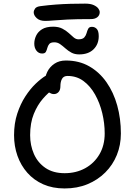

<svg xmlns="http://www.w3.org/2000/svg" viewBox="-20 -1052 760 1082"><path d="M344.2 10Q276.4 10 223.7 -13.3Q171 -36.6 134.3 -78.1Q97.6 -119.6 78.4 -173.9Q59.2 -228.2 59.2 -290Q59.2 -356.6 77.2 -411.5Q95.2 -466.4 122.9 -508.9Q150.6 -551.4 181.1 -580.4Q211.6 -609.4 236.7 -624.6Q261.8 -639.8 273.8 -639.8Q283.8 -639.8 292 -636.7Q300.2 -633.6 308.6 -620.8Q323.6 -599.4 313.1 -582Q302.6 -564.6 281.6 -550.8Q252.4 -530.6 221.8 -495.7Q191.2 -460.8 170.5 -410Q149.8 -359.2 149.8 -290Q149.8 -233 171.2 -184.2Q192.6 -135.4 236 -105.7Q279.4 -76 344.2 -76Q408.8 -76 459.8 -103.9Q510.8 -131.8 540.4 -182.3Q570 -232.8 570 -300Q570 -357.2 556.3 -414.3Q542.6 -471.4 515.9 -519.1Q489.2 -566.8 450.5 -595.4Q411.8 -624 360.8 -624Q338.4 -624 329.4 -607.6Q320.4 -591.2 320.4 -566.4Q320.4 -544.6 309.8 -533.2Q299.2 -521.8 284 -521.8Q271.4 -521.8 259.6 -528.9Q247.8 -536 240.2 -550.5Q232.6 -565 232.6 -585.2Q232.6 -618.8 246.5 -647.1Q260.4 -675.4 287.1 -693.2Q313.8 -711 351.2 -711Q425.4 -711 482.7 -678.4Q540 -645.8 580 -588.8Q620 -531.8 640.6 -457.6Q661.2 -383.4 661.2 -300Q661.2 -234.8 638.5 -178.7Q615.8 -122.6 573.3 -80.2Q530.8 -37.8 473 -13.9Q415.2 10 344.2 10ZM426.2 -745.4Q400.6 -745.4 382.1 -755.6Q363.6 -765.8 348.4 -779.5Q333.2 -793.2 318.6 -803.4Q304 -813.6 286.4 -813.6Q265.6 -813.6 257.7 -804.1Q249.8 -794.6 246.7 -781.9Q243.6 -769.2 238.4 -759.8Q233.2 -750.4 217.4 -750.4Q198 -750.4 185.6 -766.2Q173.2 -782 173.2 -806.2Q173.2 -828.4 183.3 -850.4Q193.4 -872.4 216.6 -887Q239.8 -901.6 279.4 -901.6Q310.2 -901.6 331.2 -890.7Q352.2 -879.8 367.2 -866Q382.2 -852.2 395 -841.3Q407.8 -830.4 422.2 -830.4Q445.4 -830.4 454.9 -841.1Q464.4 -851.8 468 -865.6Q471.6 -879.4 477.2 -890.1Q482.8 -900.8 498 -900.8Q514.4 -900.8 525.4 -889Q536.4 -877.2 536.4 -848Q536.4 -802.8 507.2 -774.1Q478 -745.4 426.2 -745.4ZM234.4 -934.2Q203.8 -934.2 186.9 -949.8Q170 -965.4 170 -982.4Q170 -992.8 177.7 -1003.8Q185.4 -1014.8 209.4 -1017.6Q254.6 -1023.4 295.5 -1026.4Q336.4 -1029.4 376.8 -1030.5Q417.2 -1031.6 459.6 -1031.6Q490.2 -1031.6 508.3 -1023.2Q526.4 -1014.8 534.2 -1003.9Q542 -993 542 -983.6Q542 -966 528.7 -955.2Q515.4 -944.4 491.8 -944.4Q410.4 -944.4 360.6 -941.9Q310.8 -939.4 281.7 -936.8Q252.6 -934.2 234.4 -934.2Z"/></svg>

Font: Shantell Sans Light
Style: Regular
Weight: 300
Designer: Stephen Nixon, Anya Danilova, Shantell Martin
Foundry: Arrow Type
Version: Version 1.011;[c5ecc13dd]